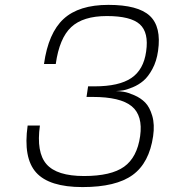

<svg xmlns="http://www.w3.org/2000/svg" viewBox="-20 -740 686 780"><path d="M356.4 -346.2H331.5L337.9 -389.2H363.8Q463.4 -389.2 513.4 -422.9Q563.5 -456.5 573.7 -530.8Q585 -607.9 547.9 -641.4Q510.7 -674.8 414.1 -674.8Q317.4 -674.8 269.3 -629.9Q221.2 -585 206.5 -480H158.7Q176.3 -606 238.3 -663.1Q300.3 -720.2 420.4 -720.2Q540.5 -720.2 588.4 -675.8Q636.2 -631.3 622.1 -533.2Q616.2 -491.2 599.1 -459.7Q582 -428.2 562.7 -411.9Q543.5 -395.5 519.3 -385.5Q495.1 -375.5 480 -373Q464.8 -370.6 451.2 -370.1Q466.8 -369.6 483.4 -366.9Q500 -364.3 525.9 -353Q551.8 -341.8 569.8 -323.5Q587.9 -305.2 598.4 -269.8Q608.9 -234.4 602.1 -187Q586.4 -78.1 518.8 -29.1Q451.2 20 315.4 20Q179.7 20 126.7 -39.3Q73.7 -98.6 92.3 -230H142.1Q127 -121.1 168.9 -73Q210.9 -24.9 321.3 -24.9Q431.2 -24.9 484.1 -62.7Q537.1 -100.6 549.3 -187Q561 -270.5 515.1 -308.3Q469.2 -346.2 356.4 -346.2Z"/></svg>

Font: Fivo Sans Light
Style: Regular
Weight: 300
Designer: Alexander Slobzheninov
Foundry: Alexander Slobzheninov
Version: 1.0